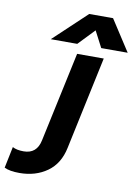

<svg xmlns="http://www.w3.org/2000/svg" viewBox="-281 -776 766 1072"><g transform="rotate(10 102.5 -240.0)"><path d="M136 -711H271L385 -535H235L187 -627L99 -535H-51ZM-180 216 -155 95Q-132 108 -92 108Q-17 108 -1 29L108 -480H259L147 46Q128 138 62.5 184.5Q-3 231 -94 231Q-150 231 -180 216Z"/></g></svg>

Font: Prompt SemiBold
Style: Italic
Weight: 600
Italic angle: -12°
Designer: Katatrad Team
Foundry: CadsonDemak
Version: Version 1.001